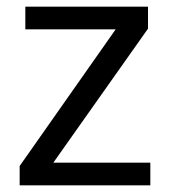

<svg xmlns="http://www.w3.org/2000/svg" viewBox="-20 -556 510 576"><path d="M431 0H39V-58L327 -468H56V-536H424V-470L140 -68H431Z"/></svg>

Font: Noto Sans Old Sogdian
Style: Regular
Weight: 400
Designer: Monotype Design Team
Foundry: Monotype Imaging Inc.
Version: Version 2.002; ttfautohint (v1.8.4.7-5d5b)